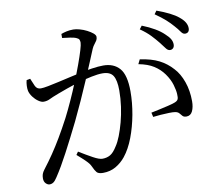

<svg xmlns="http://www.w3.org/2000/svg" viewBox="-85 -882 1171 1012"><g transform="rotate(-10 500.0 -376.0)"><path d="M801.9 -607.7Q786.6 -627.1 765 -650Q743.4 -672.8 710.4 -695.6L723.9 -713.1Q762.4 -697.8 790.8 -681.1Q819.2 -664.5 837.9 -646.2Q856.8 -629.2 864.7 -615.3Q872.6 -601.5 872.6 -586.7Q872.6 -574.4 866.1 -567.4Q859.6 -560.5 849.3 -560.5Q837.1 -560.5 827 -574.8Q816.9 -589.1 801.9 -607.7ZM893.8 -679.6Q877.1 -699 856.2 -717.8Q835.3 -736.5 801.2 -760.2L813.7 -777.6Q852.4 -763.7 881.3 -749.1Q910.2 -734.6 928.3 -719.3Q948 -703.2 956.7 -688.1Q965.4 -673 965.4 -657.3Q965.4 -644.9 959.4 -638.2Q953.3 -631.6 941.6 -631.6Q930.4 -631.6 920.3 -646.5Q910.2 -661.4 893.8 -679.6ZM277.8 -117.6Q317.9 -92.9 349.8 -75.5Q381.6 -58.1 398.7 -58.1Q422.1 -58.1 440.5 -68.6Q459 -79.2 477.9 -110.2Q491 -129.2 503.2 -160.4Q515.4 -191.6 525.7 -230Q536 -268.5 542.1 -311.5Q548.2 -354.5 548.2 -397.4Q548.2 -451.7 532.7 -476.6Q517.2 -501.4 475.7 -501.4Q451.6 -501.4 417.2 -494.3Q382.8 -487.3 346.3 -476.5Q309.8 -465.6 278.3 -454.5Q246.7 -443.3 227.6 -435.9Q194.8 -423.5 179.3 -415.7Q163.7 -407.9 145.7 -407.9Q133.1 -407.9 117.5 -418.9Q102 -429.8 90 -445.9Q78.1 -462.1 74.1 -477.9Q71.6 -489.5 72.2 -505.7Q72.8 -521.9 76.6 -535.6L96.3 -539.4Q104.6 -518.9 113.3 -499.3Q121.9 -479.7 143.1 -479.7Q156.9 -479.7 183.1 -484.8Q209.3 -490 241.7 -497.2Q274.1 -504.4 307.6 -512.2Q341 -520 369.9 -526Q391.2 -531 426.5 -536.2Q461.8 -541.4 487.6 -541.4Q543.3 -541.4 574.4 -505.8Q605.5 -470.2 605.5 -382.3Q605.5 -322.1 593.8 -258.5Q582.1 -195 561 -139.4Q539.8 -83.9 509.9 -46.6Q488 -19.2 457.6 -1.6Q427.1 15.9 389.1 15.9Q364.4 15.9 355.4 5.5Q346.4 -5 336.6 -27.1Q333.1 -34.9 327.5 -42.8Q321.9 -50.6 308.1 -64.2Q294.4 -77.8 266.6 -101.6ZM299.3 -721.9V-743.4Q311.5 -748.1 327.9 -751.9Q344.2 -755.7 364.6 -755.7Q379.4 -755.7 399 -750.2Q418.6 -744.8 436.8 -735.5Q454.9 -726.1 467.1 -716Q479.2 -705.8 479.2 -696.4Q479.2 -685.3 473.8 -676.8Q468.4 -668.2 461.2 -659.4Q454 -650.7 448.4 -638Q437.8 -612.8 420.9 -571.8Q404 -530.7 382.6 -480.5Q361.1 -430.4 337.4 -377.8Q313.6 -325.2 290.1 -276.4Q269.6 -234.8 249.7 -195.9Q229.8 -156.9 211.3 -121.9Q192.8 -86.9 175.6 -57.4Q158.3 -27.8 142.4 -4Q131.3 13.4 121.9 20.1Q112.5 26.7 100.9 26.7Q90.8 26.7 81 16.9Q71.2 7.1 71.2 -10.4Q71.2 -23.1 74.6 -33.3Q78 -43.5 87.7 -56.1Q115.4 -92 140 -128.2Q164.5 -164.3 189.8 -207Q215.1 -249.8 243.4 -303.3Q263.1 -341.8 283.9 -387.7Q304.8 -433.6 324 -480.8Q343.3 -528 358.3 -569.3Q373.3 -610.6 382.3 -640.5Q391.2 -670.5 391.2 -680.9Q391.2 -689.5 388.5 -696.3Q385.8 -703.2 375.4 -707.4Q364 -713.2 340.7 -716.6Q317.3 -720.1 299.3 -721.9ZM671.2 -516.2 682.8 -539.9Q744 -531.4 784.3 -510.9Q824.5 -490.3 854.5 -456.5Q882.4 -426.9 899.3 -379.3Q916.2 -331.8 916.2 -274.4Q916.2 -243.7 906.1 -222.1Q896 -200.6 873.8 -200.4Q859.5 -200.4 853 -207.4Q846.4 -214.4 839.7 -222.9Q833 -231.3 818.1 -233.8Q807.9 -235.6 786 -235.1Q764 -234.6 740.6 -232.8Q717.1 -230.9 699.9 -228.8L694.5 -252.5Q712.8 -256.3 737.7 -261.6Q762.5 -266.9 785.7 -272.5Q808.8 -278 822 -282.8Q838.2 -288.5 842.4 -297.4Q846.7 -306.3 845.1 -325.7Q844.3 -345.6 835.5 -375.9Q826.6 -406.2 804.4 -437.5Q783.1 -467.1 751.8 -486.9Q720.6 -506.8 671.2 -516.2Z"/></g></svg>

Font: Noto Serif TC
Style: Regular
Weight: 200
Designer: Ryoko NISHIZUKA 西塚涼子 (kana & ideographs); Frank Grießhammer (Latin, Greek & Cyrillic); Wenlong ZHANG 张文龙 (bopomofo); San
Foundry: Adobe
Version: Version 2.001;hotconv 1.1.0;makeotfexe 2.6.0